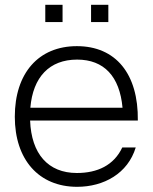

<svg xmlns="http://www.w3.org/2000/svg" viewBox="-20 -742 619 778"><path d="M292.5 15C400.5 15 498 -39 530 -144.5H475.5C441.5 -72 374.5 -41 291.5 -41C175 -41 107 -118.5 102 -253.5H538.5C541 -443 449 -555 291.5 -555C136.5 -555 40 -446 40 -269C40 -95 137.5 15 292.5 15ZM103 -305.5C113.5 -430 180.5 -500.5 292.5 -500.5C401.5 -500.5 465 -432.5 476.5 -305.5ZM163.5 -652.5H233.5V-722.5H163.5ZM349 -652.5H419V-722.5H349Z"/></svg>

Font: Eudonet Light
Style: Regular
Weight: 300
Designer: Mikhail Sharanda
Foundry: Mikhail Sharanda
Version: Version 4.503;Glyphs 3.1.2 (3151)